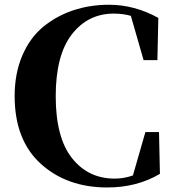

<svg xmlns="http://www.w3.org/2000/svg" viewBox="-20 -787 747 826"><path d="M664.1 -218.8 668 -39.1Q569.3 19.5 441.4 19.5Q267.6 19.5 155.3 -82.5Q43 -184.6 43 -374Q43 -470.7 75.7 -547.4Q108.4 -624 165 -670.9Q221.7 -717.8 293.9 -742.2Q366.2 -766.6 449.2 -766.6Q558.6 -766.6 661.1 -710L657.2 -528.3H597.7L543 -718.8Q509.8 -728.5 469.7 -728.5Q358.4 -728.5 289.1 -639.2Q219.7 -549.8 219.7 -373Q219.7 -195.3 289.6 -106.9Q359.4 -18.6 473.6 -18.6Q512.7 -18.6 551.8 -32.2L605.5 -218.8Z"/></svg>

Font: Bpmf Zihi Serif Heavy
Style: Heavy
Weight: 900
Foundry: But Ko
Version: Version 1.320